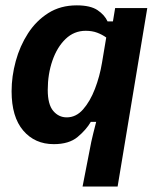

<svg xmlns="http://www.w3.org/2000/svg" viewBox="-20 -530 590 717"><path d="M288.3 166.7 320.8 0Q324.2 -15 328.3 -32.1Q332.5 -49.2 339.2 -75H319.2Q301.7 -45 269.6 -18.3Q237.5 8.3 180.8 8.3Q110 8.3 66.7 -42.5Q23.3 -93.3 23.3 -189.2Q23.3 -245 38.8 -301.7Q54.2 -358.3 84.6 -405.4Q115 -452.5 160.4 -481.2Q205.8 -510 266.7 -510Q317.5 -510 344.2 -492.1Q370.8 -474.2 381.7 -450H401.7L410 -500H530L419.2 166.7ZM229.2 -91.7Q264.2 -91.7 290.4 -121.7Q316.7 -151.7 334.6 -198.3Q352.5 -245 360.8 -295L376.7 -390Q361.7 -400.8 342.9 -407.9Q324.2 -415 300 -415Q256.7 -415 225 -384.6Q193.3 -354.2 175.8 -303.8Q158.3 -253.3 158.3 -194.2Q158.3 -140 178.8 -115.8Q199.2 -91.7 229.2 -91.7Z"/></svg>

Font: Familjen Grotesk
Style: Bold Italic
Weight: 700
Italic angle: -9.46201°
Designer: Anders Wikstroem, Jonas Baeckman, Matilda Gysing, Kristian Moeller
Foundry: Familjen STHLM AB
Version: Version 2.002; ttfautohint (v1.8.4.7-5d5b)